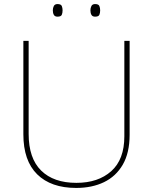

<svg xmlns="http://www.w3.org/2000/svg" viewBox="-20 -915 752 945"><path d="M618 -252Q618 -163 584.5 -105Q551 -47 492 -18.5Q433 10 355 10Q231 10 163 -57Q95 -124 95 -254V-714H121V-256Q121 -136 182.5 -75.5Q244 -15 356 -15Q463 -15 527.5 -72.5Q592 -130 592 -244V-714H618ZM240 -864Q240 -876 245 -885.5Q250 -895 263 -895Q280 -895 284 -885.5Q288 -876 288 -864Q288 -851 284 -842Q280 -833 263 -833Q250 -833 245 -842Q240 -851 240 -864ZM425 -864Q425 -876 430 -885.5Q435 -895 448 -895Q465 -895 469 -885.5Q473 -876 473 -864Q473 -851 469 -842Q465 -833 448 -833Q435 -833 430 -842Q425 -851 425 -864Z"/></svg>

Font: Noto Sans Myanmar UI Thin
Style: Regular
Weight: 100
Designer: Monotype Design Team
Foundry: Monotype Imaging Inc.
Version: Version 2.103; ttfautohint (v1.8.4.7-5d5b)